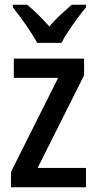

<svg xmlns="http://www.w3.org/2000/svg" viewBox="-20 -786 406 806"><path d="M341 0H26V-64L224 -459H38V-540H333V-470L138 -81H341ZM136 -606Q119 -638 89.5 -680.5Q60 -723 34 -755V-766H94Q138 -730 187 -675Q212 -704 234 -724Q256 -744 281 -766H341V-755Q324 -735 304.5 -708.5Q285 -682 267 -655Q249 -628 238 -606Z"/></svg>

Font: Noto Sans Gurmukhi Condensed Medium
Style: Regular
Weight: 500
Width: 3
Designer: Jelle Bosma - Monotype Design Team
Foundry: Monotype Imaging Inc.
Version: Version 2.004; ttfautohint (v1.8.4.7-5d5b)